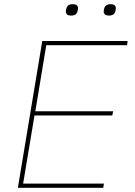

<svg xmlns="http://www.w3.org/2000/svg" viewBox="-20 -893 640 913"><path d="M65 0 181 -698H587L584 -678H200L148 -364H518L514 -344H144L90 -20H474L471 0ZM319 -819Q304 -819 298.5 -824.5Q293 -830 293 -837Q293 -840 293.5 -843Q294 -846 295 -851Q300 -873 325 -873Q340 -873 345.5 -867.5Q351 -862 351 -855Q351 -852 350.5 -849Q350 -846 349 -841Q344 -819 319 -819ZM499 -819Q484 -819 478.5 -824.5Q473 -830 473 -837Q473 -840 473.5 -843Q474 -846 475 -851Q480 -873 505 -873Q520 -873 525.5 -867.5Q531 -862 531 -855Q531 -852 530.5 -849Q530 -846 529 -841Q524 -819 499 -819Z"/></svg>

Font: IBM Plex Mono Thin
Style: Italic
Weight: 100
Italic angle: -9°
Monospace: yes
Designer: Mike Abbink, Paul van der Laan, Pieter van Rosmalen
Foundry: Bold Monday
Version: Version 2.3